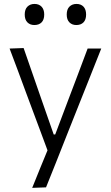

<svg xmlns="http://www.w3.org/2000/svg" viewBox="-20 -736 549 951"><path d="M139.5 194.5Q159 146 179 96.8Q199 47.5 219 -0.5V18.5Q200 -33 180.5 -85.2Q161 -137.5 142.5 -187L109 -277Q89.5 -330.5 68.5 -386.5Q47.5 -442.5 27.5 -495.5L97 -498Q120 -431 142.5 -367Q165 -303 188 -236L246 -70H253.5L316.5 -237Q341.5 -302 365.5 -366.2Q389.5 -430.5 414 -495.5H481.5Q465.5 -455.5 450.8 -418.2Q436 -381 418.2 -336Q400.5 -291 375.5 -229L320 -89.5Q282.5 5.5 256.2 71.8Q230 138 208 192ZM358 -612Q337 -612 323.8 -625.2Q310.5 -638.5 310.5 -664Q310.5 -690 324 -703.2Q337.5 -716.5 359 -716.5Q381 -716.5 393.8 -702.8Q406.5 -689 406.5 -664Q406.5 -638.5 393.5 -625.2Q380.5 -612 358 -612ZM150 -612Q129 -612 115.8 -625.2Q102.5 -638.5 102.5 -664Q102.5 -690 116 -703.2Q129.5 -716.5 151 -716.5Q173 -716.5 186 -702.8Q199 -689 199 -664Q199 -638.5 186 -625.2Q173 -612 150 -612Z"/></svg>

Font: Commissioner Thin Light
Style: Regular
Weight: 300
Version: Version 1.000